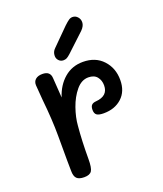

<svg xmlns="http://www.w3.org/2000/svg" viewBox="-138 -826 783 924"><g transform="rotate(-20 254.0 -364.0)"><path d="M456 -373Q456 -315 420 -282Q384 -249 327 -249Q302 -249 291.5 -256.5Q281 -264 281 -283Q281 -300 288.5 -307.5Q296 -315 311 -316Q374 -321 374 -375Q374 -401 359.5 -419Q345 -437 315 -437Q280 -437 252.5 -404Q225 -371 208.5 -324Q192 -277 189 -235Q182 -160 182 -67Q182 -22 172 -7Q162 8 134 8Q107 8 95.5 -3.5Q84 -15 84 -42Q83 -61 83 -223Q83 -304 72 -410L66 -487Q65 -506 77.5 -517Q90 -528 113 -528Q153 -528 155 -492L162 -390Q180 -447 220 -481.5Q260 -516 316 -516Q380 -516 418 -475Q456 -434 456 -373ZM199 -589Q199 -610 214 -624L299 -709Q315 -724 324 -730Q333 -736 343 -736Q358 -736 368.5 -724.5Q379 -713 379 -697Q379 -678 360 -659L268 -573Q257 -563 249.5 -559Q242 -555 232 -555Q218 -555 208.5 -565Q199 -575 199 -589Z"/></g></svg>

Font: Mali Medium
Style: Regular
Weight: 500
Version: Version 1.000; ttfautohint (v1.6)